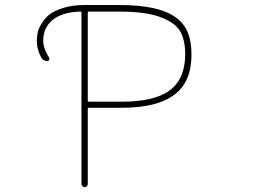

<svg xmlns="http://www.w3.org/2000/svg" viewBox="-20 -773 1040 770"><path d="M306.6 -35.2V-722.7Q306.6 -727.5 302.7 -726.6H301.8Q231.4 -724.6 192.4 -694.3Q153.3 -662.1 153.3 -610.4Q153.3 -579.1 176.8 -542Q179.7 -537.1 177.2 -532.7Q174.8 -528.3 169.9 -528.3Q153.3 -528.3 145.5 -542Q127 -576.2 127.9 -609.4V-610.4Q127.9 -626 130.9 -641.6Q133.8 -657.2 146.5 -678.2Q159.2 -699.2 177.7 -714.4Q196.3 -729.5 233.4 -741.2Q270.5 -752.9 318.4 -752.9H458Q613.3 -752.9 680.7 -706.1Q714.8 -683.6 731.4 -646.5Q748 -608.4 748 -555.7Q748 -500 731.4 -460Q713.9 -418.9 679.7 -393.6Q611.3 -340.8 467.8 -340.8H336.9Q332 -340.8 332 -335.9V-35.2Q332 -30.3 328.6 -26.4Q325.2 -22.5 319.8 -22.5Q314.5 -22.5 310.5 -26.4Q306.6 -30.3 306.6 -35.2ZM332 -369.1Q332 -365.2 336.9 -365.2H467.8Q600.6 -365.2 661.1 -411.1Q722.7 -457 722.7 -555.7Q722.7 -611.3 703.1 -646.5Q683.6 -681.6 624 -704.1Q564.5 -726.6 458 -726.6H336.9Q332 -726.6 332 -722.7Z"/></svg>

Font: Rounded-X Mgen+ 1m thin
Style: Regular
Weight: 100
Designer: [Source Han Sans]
Ryoko NISHIZUKA  (kana & ideographs); Paul D. Hunt (Latin, Greek & Cyrillic); Wenlong ZHANG  (bopomofo
Version: Version 1.059.20150602